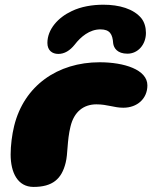

<svg xmlns="http://www.w3.org/2000/svg" viewBox="-20 -754 630 794"><path d="M221 -531C246.5 -531 269 -544.5 289 -569.5C314 -602 350.5 -632.5 395 -632.5C434.5 -632.5 445.5 -612.5 448 -575C450.5 -555.5 465 -532 507 -532C550.5 -532 583.5 -569.5 583.5 -618C583.5 -640.5 577.5 -662 565 -678C532.5 -718 472.5 -734.5 407.5 -734.5C362.5 -734.5 315.5 -727 276.5 -708C220.5 -682 176 -633 176 -576.5C176 -545.5 196 -531 221 -531ZM118.5 19C197 19 235 -13.5 251.5 -81C261 -117.5 257 -171.5 271.5 -230.5C286 -292 326 -322.5 378.5 -322.5C425 -322.5 450.5 -308.5 490 -308.5C547.5 -308.5 589.5 -346 589.5 -401C589.5 -466 493.5 -496.5 392 -496.5C218.5 -496.5 79.5 -400 38.5 -233C29.5 -196.5 24 -152 24 -115C24 -40.5 53 19 118.5 19Z"/></svg>

Font: Gluten
Style: Bold Italic
Weight: 700
Italic angle: -13°
Designer: Tyler Finck
Foundry: Etcetera Type Company
Version: Version 0.920